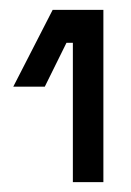

<svg xmlns="http://www.w3.org/2000/svg" viewBox="-20 -720 267 390"><path d="M128 -350V-633H115L71 -544H7L87 -700H190V-350Z"/></svg>

Font: Space Grotesk Frontify
Style: Regular
Weight: 400
Designer: Florian Karsten
Version: Version 2.000